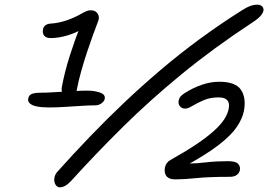

<svg xmlns="http://www.w3.org/2000/svg" viewBox="-20 -757 1148 822"><path d="M278 -341Q259 -341 250 -354Q241 -367 245 -386Q257 -450 279 -519Q301 -588 325 -648L338 -636Q305 -616 267.5 -605Q230 -594 197 -594Q177 -594 169 -604.5Q161 -615 164 -630Q165 -641 173.5 -648Q182 -655 197 -656Q230 -658 264.5 -669.5Q299 -681 333 -701Q342 -706 350.5 -709.5Q359 -713 369 -713Q389 -713 398.5 -698Q408 -683 399 -663Q390 -640 378 -607Q366 -574 353 -535Q340 -496 328 -453.5Q316 -411 308 -369Q305 -358 297 -349.5Q289 -341 278 -341ZM190 -297Q157 -297 136.5 -301.5Q116 -306 107 -315Q98 -324 101 -335Q103 -349 115.5 -354.5Q128 -360 153 -360Q173 -360 198.5 -361.5Q224 -363 251 -364.5Q278 -366 304.5 -367.5Q331 -369 355 -369Q384 -369 408.5 -360.5Q433 -352 428 -332Q425 -322 413.5 -314Q402 -306 388 -306Q360 -306 324 -303.5Q288 -301 252.5 -299Q217 -297 190 -297ZM237 45Q225 45 218 34Q211 23 212.5 7.5Q214 -8 225 -21Q293 -97 364.5 -171.5Q436 -246 511 -317Q586 -388 666.5 -456.5Q747 -525 834 -589Q921 -653 1016 -713Q1036 -726 1051.5 -731.5Q1067 -737 1084 -737Q1091 -737 1098.5 -732.5Q1106 -728 1108 -718.5Q1110 -709 1100 -694.5Q1090 -680 1061 -661Q895 -552 759 -440.5Q623 -329 507.5 -215Q392 -101 284 18Q271 32 259 38.5Q247 45 237 45ZM731 11Q704 11 693 -2.5Q682 -16 686 -40Q689 -52 695 -59.5Q701 -67 708 -71Q774 -108 819.5 -138.5Q865 -169 894.5 -195.5Q924 -222 939.5 -245.5Q955 -269 959 -291Q969 -340 916 -340Q880 -340 852 -328Q824 -316 804.5 -304Q785 -292 773 -292Q758 -292 750 -302.5Q742 -313 745 -327Q747 -337 752.5 -343.5Q758 -350 770 -358Q806 -381 844 -394Q882 -407 918 -407Q989 -407 1012 -372Q1035 -337 1024 -281Q1018 -250 994.5 -214.5Q971 -179 917 -137Q863 -95 767 -43L755 -63Q764 -59 773 -58Q782 -57 791 -57Q820 -57 863 -62Q906 -67 956 -67Q989 -67 999.5 -55.5Q1010 -44 1007 -28Q1004 -16 993.5 -8Q983 0 964 0Q874 0 821 5.5Q768 11 731 11Z"/></svg>

Font: Shantell Sans Light
Style: Italic
Weight: 300
Italic angle: -11°
Designer: Stephen Nixon, Anya Danilova, Shantell Martin
Foundry: Arrow Type
Version: Version 1.008;[ac192a2d6]